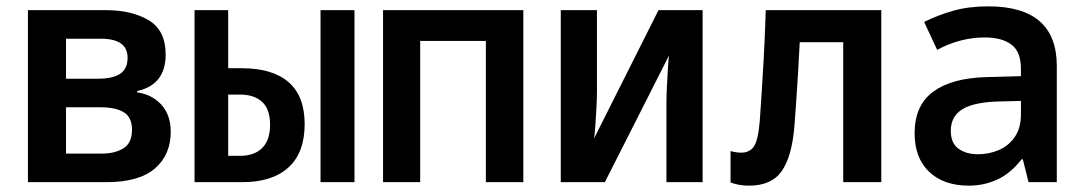

<svg xmlns="http://www.w3.org/2000/svg" viewBox="-20 -574 3418 605"><path d="M68 0V-542H313Q396 -542 449 -510Q502 -478 502 -402Q502 -307 412 -287V-283Q460 -276 489 -243.5Q518 -211 518 -159Q518 -86 468 -43Q418 0 315 0ZM188 -326H289Q335 -326 358.5 -341.5Q382 -357 382 -392Q382 -452 298 -452H188ZM188 -90H299Q343 -90 369.5 -107Q396 -124 396 -165Q396 -204 370.5 -220Q345 -236 296 -236H188Z M990 0V-542H1097V0ZM593 0V-542H699V-359H742Q839 -359 889.5 -315Q940 -271 940 -183Q940 -93 889 -46.5Q838 0 744 0ZM699 -83H737Q781 -83 806 -107.5Q831 -132 831 -181Q831 -230 806 -253Q781 -276 736 -276H699Z M1187 0V-542H1629V0H1511V-445H1304V0Z M1747 0V-542H1861V-285Q1861 -265 1859.5 -235.5Q1858 -206 1856 -179Q1854 -152 1852 -138L2055 -542H2194V0H2080V-251Q2080 -274 2081.5 -302Q2083 -330 2084.5 -356.5Q2086 -383 2088 -399L1886 0Z M2340 11Q2308 11 2282 1V-98Q2300 -93 2316 -93Q2342 -93 2355.5 -112.5Q2369 -132 2374 -192Q2377 -235 2380 -281Q2383 -327 2386.5 -389.5Q2390 -452 2393 -542H2757V0H2637V-441H2500Q2497 -385 2494.5 -340.5Q2492 -296 2489 -256Q2486 -216 2483 -174Q2475 -80 2443 -34.5Q2411 11 2340 11Z M3033 11Q2954 11 2908 -32.5Q2862 -76 2862 -154Q2862 -242 2920.5 -285Q2979 -328 3087 -331L3197 -334V-357Q3197 -411 3167 -433.5Q3137 -456 3083 -456Q3006 -456 2933 -417L2892 -505Q2937 -527 2985 -540.5Q3033 -554 3094 -554Q3310 -554 3310 -366V0H3221L3203 -72H3199Q3164 -27 3122 -8Q3080 11 3033 11ZM3062 -88Q3097 -88 3128 -101.5Q3159 -115 3178 -143Q3197 -171 3197 -214V-256L3120 -254Q3045 -251 3010.5 -228.5Q2976 -206 2976 -162Q2976 -123 3000 -105.5Q3024 -88 3062 -88Z"/></svg>

Font: Noto Sans Mono SemiCondensed SemiBold
Style: Regular
Weight: 600
Width: 4
Designer: Monotype Design Team
Foundry: Monotype Imaging Inc.
Version: Version 2.014; ttfautohint (v1.8.4.7-5d5b)